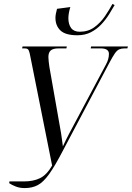

<svg xmlns="http://www.w3.org/2000/svg" viewBox="-20 -951 673 980"><path d="M375 -771Q314 -771 288.5 -795.5Q263 -820 263 -860Q263 -869 265 -880Q267 -891 271 -906L339 -915Q334 -899 331.5 -884.5Q329 -870 329 -858Q329 -827 343 -808Q357 -789 387 -789Q430 -789 461.5 -812Q493 -835 515.5 -868Q538 -901 554 -931L565 -925Q553 -904 536.5 -877.5Q520 -851 497 -826.5Q474 -802 444 -786.5Q414 -771 375 -771ZM27 -16 28 -25H102Q151 -25 185 -42Q219 -59 246 -106L141 -632Q135 -664 131.5 -679Q128 -694 123 -699Q118 -704 107 -704H93L95 -714H321L319 -704H279Q251 -704 239 -693.5Q227 -683 227 -660Q227 -650 228.5 -637.5Q230 -625 232 -610L288 -292Q292 -272 295 -248Q298 -224 301 -204Q309 -221 316 -235.5Q323 -250 333 -269L521 -622Q536 -649 536 -676Q536 -704 494 -704H443L445 -714H633L630 -704H616Q600 -704 588.5 -699Q577 -694 566 -678Q555 -662 538 -630L300 -180Q260 -103 230.5 -62Q201 -21 172.5 -6Q144 9 106 9Q81 9 60.5 1Q40 -7 27 -16Z"/></svg>

Font: Noto Serif Display ExtraCondensed
Style: Italic
Weight: 400
Width: 2
Italic angle: -12°
Designer: Monotype Design Team
Foundry: Monotype Imaging Inc.
Version: Version 2.009